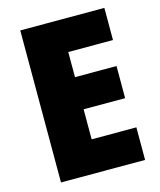

<svg xmlns="http://www.w3.org/2000/svg" viewBox="-108 -792 726 871"><g transform="rotate(-15 255.0 -357.0)"><path d="M465 0H70V-714H465V-563H255V-445H450V-294H255V-153H465Z"/></g></svg>

Font: Noto Sans Khmer UI SemiCondensed Black
Style: Regular
Weight: 900
Width: 4
Designer: Danh Hong and the Monotype Design Team
Foundry: Monotype Imaging Inc.
Version: Version 2.002; ttfautohint (v1.8.4.7-5d5b)